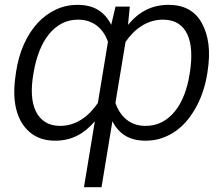

<svg xmlns="http://www.w3.org/2000/svg" viewBox="-20 -573 926 796"><path d="M45.1 -263.5 46.5 -274.5Q56.1 -338.1 79.2 -389.6Q102.3 -441.1 135.8 -477.3Q169.4 -513.5 211.5 -533.2Q253.6 -552.9 300.8 -552.9Q352.3 -552.9 386.5 -532Q420.8 -511 441.1 -470.2L458.8 -545.5H518.1L510.7 -469.8Q544 -510.7 585.6 -531.8Q627.1 -552.9 678.6 -552.9Q775.2 -552.9 816.8 -477.3Q838.1 -438.6 844.3 -388.8Q850.5 -339.1 840.2 -274.1L838.4 -263.1Q833.1 -230.5 822.4 -197.4Q811.8 -164.4 795.8 -134.1Q779.8 -103.7 758.7 -77.2Q737.6 -50.8 710.9 -31.4Q684.3 -12.1 652.5 -0.9Q620.7 10.3 583.5 10.3Q533.7 10.3 500 -10.1Q466.3 -30.5 446 -70.3L400.9 203.1H328.1L373.2 -70.3Q339.8 -30.5 299.2 -10.1Q258.5 10.3 208.5 10.3Q145.2 10.3 104 -24.5Q62.1 -60 47.2 -120.6Q32.3 -181.1 45.1 -263.5ZM583.5 -51.1Q621.4 -51.1 651.8 -67.1Q682.2 -83.1 705.1 -111.5Q728 -139.9 743.1 -178.6Q758.2 -217.3 765.6 -263.1L767.4 -274.1Q774.9 -321.7 772.5 -361.5Q770.2 -401.3 756.9 -430.2Q743.6 -459.2 718.6 -475.3Q693.5 -491.5 655.5 -491.5Q631 -491.5 609 -484.7Q587 -478 567.5 -465.7Q547.9 -453.5 531.1 -436.4Q514.2 -419.4 500.4 -399.1L458.5 -146Q465.9 -125 477.3 -107.6Q488.6 -90.2 504.1 -77.6Q519.5 -65 539.2 -58.1Q558.9 -51.1 583.5 -51.1ZM229.4 -51.1Q253.9 -51.1 276.1 -58.1Q298.3 -65 317.8 -77.6Q337.4 -90.2 354.4 -107.6Q371.4 -125 385.7 -146L427.6 -399.9Q420.5 -420.1 409.3 -436.8Q398.1 -453.5 382.6 -465.7Q367.2 -478 347.5 -484.7Q327.8 -491.5 303.6 -491.5Q266 -491.5 235.6 -475.3Q205.3 -459.2 182.2 -430.2Q159.1 -401.3 143.5 -361.5Q127.8 -321.7 119.7 -274.1L117.9 -263.8Q110.1 -218 112.4 -179.2Q114.7 -140.3 128.4 -111.9Q142 -83.5 167.1 -67.3Q192.1 -51.1 229.4 -51.1Z"/></svg>

Font: Inter P Light
Style: Italic
Weight: 300
Italic angle: 9.39999°
Designer: Rasmus Andersson
Foundry: rsms
Version: Version 3.018;git-588b23468